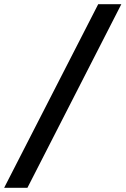

<svg xmlns="http://www.w3.org/2000/svg" viewBox="-100 -730 595 910"><path d="M-80.3 160H30L475 -710H365.4L-80.3 160Z"/></svg>

Font: Source Serif Variable
Style: Italic
Weight: 389
Italic angle: -12°
Designer: Frank Grießhammer
Foundry: Adobe Systems Incorporated
Version: Version 3.001;hotconv 1.0.111;makeotfexe 2.5.65597